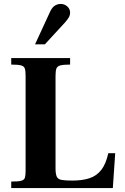

<svg xmlns="http://www.w3.org/2000/svg" viewBox="-20 -955 634 975"><path d="M37 0V-33Q72 -33 87.5 -37Q103 -41 106.5 -53Q110 -65 110 -89V-569Q110 -595 106 -607Q102 -619 86.5 -623Q71 -627 37 -627V-660H336V-627Q303 -627 287 -623Q271 -619 266.5 -607Q262 -595 262 -569V-101Q262 -72 268 -58.5Q274 -45 292 -41.5Q310 -38 346 -38Q400 -38 436 -50.5Q472 -63 495 -93Q518 -123 530 -177H565L553 0ZM158 -730 236 -899Q246 -919 259.5 -927Q273 -935 289 -935Q308 -935 322 -922Q336 -909 336 -891Q336 -881 332 -871.5Q328 -862 312 -843L208 -730Z"/></svg>

Font: Frank Ruhl Libre
Style: Bold
Weight: 700
Designer: Yanek Iontef
Foundry: Fontef
Version: Version 6.004